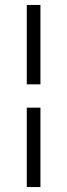

<svg xmlns="http://www.w3.org/2000/svg" viewBox="-20 -644 272 774"><path d="M88 -624H143V-304H88ZM88 -210H143V110H88Z"/></svg>

Font: Athiti
Style: Regular
Weight: 400
Designer: CadsonDemak Team
Foundry: CadsonDemak
Version: Version 1.033